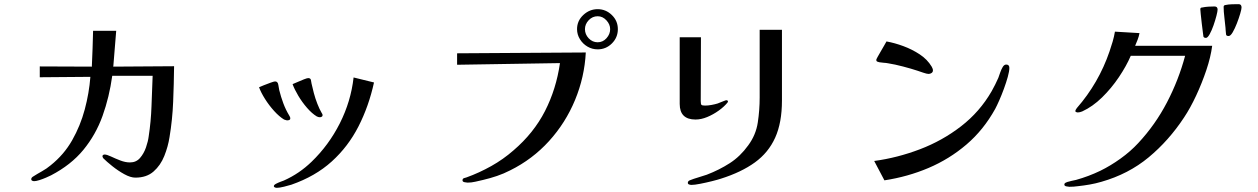

<svg xmlns="http://www.w3.org/2000/svg" viewBox="-20 -872 6040 922"><path d="M816 -554Q815 -469 811.5 -383Q808 -297 794 -213Q787 -168 769 -123Q751 -78 717.5 -48.5Q684 -19 630 -19Q607 -19 577 -35.5Q547 -52 519.5 -74Q492 -96 476 -112Q472 -118 472 -122Q472 -126 475.5 -128Q479 -130 482 -130Q493 -130 513 -120.5Q533 -111 557.5 -101.5Q582 -92 604 -92Q634 -92 652.5 -113.5Q671 -135 681 -164Q691 -193 694 -217Q705 -289 707.5 -362Q710 -435 713 -508H519Q505 -406 472.5 -315.5Q440 -225 380.5 -152.5Q321 -80 225 -30Q217 -26 201 -19Q185 -12 169 -7Q153 -2 144 -2Q140 -2 135 -4Q130 -6 130 -11Q130 -18 137 -23Q159 -37 181.5 -49.5Q204 -62 223 -78Q287 -129 326.5 -198.5Q366 -268 387 -346.5Q408 -425 414 -503L171 -501V-553L421 -552Q423 -595 424.5 -638Q426 -681 427 -724H538L524 -552Q597 -553 670 -553Q743 -553 816 -554Z M1374 -303Q1374 -298 1369.5 -296Q1365 -294 1360 -294Q1356 -294 1352 -295.5Q1348 -297 1344 -298Q1321 -312 1296.5 -339Q1272 -366 1252.5 -397Q1233 -428 1224 -453Q1230 -456 1246.5 -462.5Q1263 -469 1279.5 -475Q1296 -481 1301 -481Q1314 -481 1316.5 -464.5Q1319 -448 1321 -439Q1329 -407 1340.5 -376Q1352 -345 1369 -317Q1371 -314 1372.5 -310.5Q1374 -307 1374 -303ZM1776 -476Q1751 -362 1701.5 -265Q1652 -168 1573 -96.5Q1494 -25 1379 15Q1366 19 1344 24.5Q1322 30 1309 30Q1305 30 1300 28Q1295 26 1295 22Q1295 16 1305.5 10.5Q1316 5 1328 0.5Q1340 -4 1343 -5Q1381 -22 1414 -44.5Q1447 -67 1476 -95Q1559 -175 1612 -280Q1665 -385 1678 -500ZM1529 -318Q1529 -314 1525 -311.5Q1521 -309 1516 -309Q1509 -309 1501 -313Q1478 -327 1454.5 -354Q1431 -381 1412.5 -412Q1394 -443 1385 -468Q1393 -471 1408.5 -478Q1424 -485 1439.5 -491Q1455 -497 1460 -497Q1471 -497 1473 -488Q1475 -479 1476 -471Q1480 -452 1487 -425.5Q1494 -399 1504 -373.5Q1514 -348 1524 -331Q1526 -327 1527.5 -325Q1529 -323 1529 -318Z M2910 -732Q2910 -755 2892 -774.5Q2874 -794 2850 -794Q2825 -794 2807 -775Q2789 -756 2789 -732Q2789 -707 2807 -688Q2825 -669 2850 -669Q2875 -669 2892.5 -688.5Q2910 -708 2910 -732ZM2793 -620Q2787 -502 2741.5 -392Q2696 -282 2616.5 -194.5Q2537 -107 2430 -54Q2399 -38 2366.5 -27Q2334 -16 2300 -8Q2282 -4 2263 0.5Q2244 5 2225 5Q2221 5 2211 3Q2201 1 2201 -6Q2201 -14 2208 -16.5Q2215 -19 2220 -20Q2281 -42 2339 -74.5Q2397 -107 2446 -150Q2543 -233 2597 -338.5Q2651 -444 2669 -569L2175 -561V-616ZM2947 -732Q2947 -692 2918.5 -663.5Q2890 -635 2850 -635Q2824 -635 2801.5 -648Q2779 -661 2765 -683.5Q2751 -706 2751 -732Q2751 -772 2781 -800Q2811 -828 2850 -828Q2889 -828 2918 -800Q2947 -772 2947 -732Z M3476 -386Q3476 -384 3474 -380Q3458 -360 3431.5 -341Q3405 -322 3376 -310Q3347 -298 3320 -298Q3244 -298 3244 -373V-693H3346L3345 -387Q3345 -372 3348.5 -368.5Q3352 -365 3366 -365Q3380 -365 3396.5 -368Q3413 -371 3426 -375Q3429 -376 3438.5 -380Q3448 -384 3457.5 -387.5Q3467 -391 3467 -391Q3469 -391 3472.5 -389.5Q3476 -388 3476 -386ZM3735 -389Q3735 -283 3702.5 -211Q3670 -139 3605 -92Q3540 -45 3442 -14Q3427 -9 3399 -2Q3371 5 3343 10.5Q3315 16 3300 16Q3296 16 3289.5 14Q3283 12 3283 6Q3283 -2 3292 -6Q3312 -14 3333 -20Q3354 -26 3374 -33Q3434 -56 3484.5 -88.5Q3535 -121 3573 -174Q3610 -224 3619 -284Q3628 -344 3628 -404V-729H3735Z M4827 -546Q4827 -530 4819.5 -503Q4812 -476 4801 -446Q4790 -416 4778.5 -390Q4767 -364 4759 -349Q4703 -248 4621 -178Q4539 -108 4439 -65.5Q4339 -23 4227 -6L4178 -99Q4289 -114 4397 -155Q4505 -196 4595 -265.5Q4685 -335 4742 -434Q4751 -450 4759 -466Q4767 -482 4774 -498Q4779 -512 4783.5 -525Q4788 -538 4795 -550Q4802 -562 4812 -562Q4827 -562 4827 -546ZM4460 -534Q4460 -526 4453.5 -521.5Q4447 -517 4439 -517Q4431 -517 4413.5 -523Q4396 -529 4387 -532Q4357 -542 4317 -552.5Q4277 -563 4245 -568Q4235 -570 4224.5 -570.5Q4214 -571 4203 -573Q4198 -574 4193 -576Q4188 -578 4188 -585Q4188 -587 4194.5 -599Q4201 -611 4210 -626Q4219 -641 4226.5 -654.5Q4234 -668 4237 -673Q4276 -666 4318 -650.5Q4360 -635 4396.5 -611Q4433 -587 4454 -552Q4456 -548 4458 -543.5Q4460 -539 4460 -534Z M5801 -652Q5794 -598 5773 -535.5Q5752 -473 5724 -413Q5696 -353 5666 -308Q5593 -197 5496 -116.5Q5399 -36 5269 1Q5242 9 5213.5 14Q5185 19 5157 22Q5136 25 5115 25Q5111 25 5101 23Q5091 21 5091 14Q5091 9 5096 6Q5101 3 5105 2Q5115 -1 5126 -3.5Q5137 -6 5147 -8Q5208 -25 5264 -52Q5313 -76 5361 -110.5Q5409 -145 5446 -185Q5528 -273 5584 -380.5Q5640 -488 5671 -604H5410Q5389 -555 5353 -501.5Q5317 -448 5272 -404Q5227 -360 5177 -337Q5165 -332 5155 -332Q5153 -332 5148.5 -333.5Q5144 -335 5144 -338Q5144 -343 5146.5 -346Q5149 -349 5151 -353Q5256 -473 5308 -625Q5316 -648 5323 -672Q5330 -696 5334 -720L5452 -713Q5449 -697 5443 -681.5Q5437 -666 5431 -652ZM5827 -826Q5827 -818 5821.5 -796.5Q5816 -775 5807.5 -750.5Q5799 -726 5789 -708Q5779 -690 5771 -690Q5762 -690 5759 -696Q5759 -696 5756.5 -715Q5754 -734 5751 -759Q5748 -784 5746 -804.5Q5744 -825 5744 -828Q5744 -836 5753 -836Q5767 -839 5782.5 -840Q5798 -841 5812 -841Q5827 -841 5827 -826ZM5942 -836Q5942 -828 5935.5 -806Q5929 -784 5919.5 -759.5Q5910 -735 5899.5 -717Q5889 -699 5880 -699Q5870 -699 5868 -705Q5868 -705 5867 -713Q5866 -721 5865.5 -729Q5865 -737 5865 -738Q5863 -761 5859.5 -789Q5856 -817 5856 -839Q5856 -847 5865 -848Q5879 -851 5896 -851.5Q5913 -852 5928 -852Q5942 -852 5942 -836Z"/></svg>

Font: Kaisei Opti Medium
Style: Regular
Weight: 500
Designer: Font-Kai, 金井和夫
Foundry: KAZUO KANAI
Version: Version 5.003